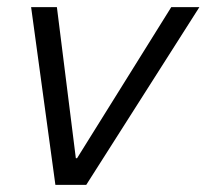

<svg xmlns="http://www.w3.org/2000/svg" viewBox="-20 -520 581 540"><path d="M135.8 0 67.5 -500H140L193.3 -75H196.7L461.7 -500H540.8L222.5 0Z"/></svg>

Font: Funnel Sans Light
Style: Italic
Weight: 300
Italic angle: -14.036°
Designer: NORD ID, Kristian Moeller
Foundry: Dicotype
Version: Version 1.000